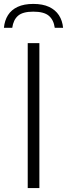

<svg xmlns="http://www.w3.org/2000/svg" viewBox="-52 -960 342 980"><path d="M89.5 0V-740H149V0ZM-32 -818Q-28.5 -855.5 -11.2 -882.8Q6 -910 38.2 -925Q70.5 -940 118 -940Q166 -940 198.5 -924.8Q231 -909.5 248.8 -882.2Q266.5 -855 270 -818H227.5Q222 -858.5 197.2 -879.5Q172.5 -900.5 118 -900.5Q64 -900.5 40 -879.5Q16 -858.5 10.5 -818Z"/></svg>

Font: Encode Sans SC Condensed Thin Light
Style: Regular
Weight: 300
Version: Version 3.002